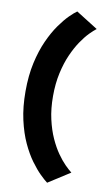

<svg xmlns="http://www.w3.org/2000/svg" viewBox="-110 -834 668 1145"><g transform="rotate(10 224.0 -261.5)"><path d="M261.5 257 393.5 172.5Q377 160 353.2 136.2Q329.5 112.5 304.2 76.5Q279 40.5 257 -8Q235 -56.5 220.8 -119Q206.5 -181.5 206.5 -258Q206.5 -335 220.8 -398.8Q235 -462.5 257 -512Q279 -561.5 304.2 -598.8Q329.5 -636 353.2 -660.5Q377 -685 393.5 -697L261.5 -780Q244.5 -768.5 217.2 -741.5Q190 -714.5 159.2 -671Q128.5 -627.5 101.5 -567.8Q74.5 -508 57.2 -430.8Q40 -353.5 40 -258Q40 -163 57.2 -86.2Q74.5 -9.5 101.5 48.8Q128.5 107 159.2 149Q190 191 217.2 217.8Q244.5 244.5 261.5 257Z"/></g></svg>

Font: Anybody Expanded
Style: Bold
Weight: 700
Width: 7
Designer: Tyler Finck
Foundry: Etcetera Type Company
Version: Version 1.113;gftools[0.9.25]